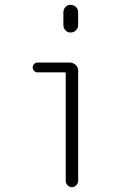

<svg xmlns="http://www.w3.org/2000/svg" viewBox="-20 -780 540 800"><path d="M135.7 -478.5Q127.9 -478.5 122.1 -484.9Q116.2 -491.2 116.2 -499Q116.2 -506.8 122.1 -513.2Q127.9 -519.5 135.7 -519.5H269.5Q284.2 -519.5 294.9 -509.8Q305.7 -500 305.7 -485.4V-26.4Q305.7 -16.6 297.9 -8.3Q290 0 279.8 0Q269.5 0 261.7 -7.8Q253.9 -15.6 253.9 -26.4V-473.6Q253.9 -478.5 249 -478.5ZM244.1 -728.5Q244.1 -741.2 252.4 -750.5Q260.7 -759.8 273.9 -759.8Q287.1 -759.8 296.4 -751Q305.7 -742.2 305.7 -728.5V-675.8Q305.7 -663.1 296.4 -653.8Q287.1 -644.5 273.9 -644.5Q260.7 -644.5 252.4 -653.8Q244.1 -663.1 244.1 -675.8Z"/></svg>

Font: Rounded-L Mgen+ 1mn light
Style: Regular
Weight: 200
Designer: [Source Han Sans]
Ryoko NISHIZUKA  (kana & ideographs); Paul D. Hunt (Latin, Greek & Cyrillic); Wenlong ZHANG  (bopomofo
Version: Version 1.059.20150602